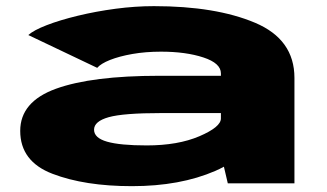

<svg xmlns="http://www.w3.org/2000/svg" viewBox="-20 -612 1092 641"><path d="M740.5 0 727.5 -55.5Q714 -48 699 -41.5Q581.5 9.5 420.5 9.5Q263 9.5 155.2 -31.8Q47.5 -73 47.5 -175Q47.5 -272.5 167 -315.8Q286.5 -359 511.5 -359H717.5V-367Q717.5 -401 659 -420.2Q600.5 -439.5 517.5 -439.5Q466 -439.5 422 -431.8Q378 -424 347.2 -411.8Q316.5 -399.5 304.5 -385.5L74.5 -495Q92 -511 136 -528Q180 -545 240 -559.5Q300 -574 366 -582.8Q432 -591.5 494 -591.5Q700 -591.5 831.5 -536Q963 -480.5 963 -352V0ZM717.5 -216.5V-234.5H518Q392 -234.5 343 -220.8Q294 -207 294 -179Q294 -151.5 337.5 -139Q381 -126.5 470 -126.5Q574 -126.5 645.8 -157.2Q717.5 -188 717.5 -216.5Z"/></svg>

Font: Anybody UltraExpanded ExtraBold
Style: Regular
Weight: 800
Width: 9
Designer: Tyler Finck
Foundry: Etcetera Type Company
Version: Version 1.010; ttfautohint (v1.8.3) -l 8 -r 50 -G 200 -x 14 